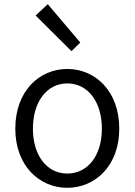

<svg xmlns="http://www.w3.org/2000/svg" viewBox="-20 -883 642 916"><path d="M301 13C433 13 549 -91 549 -269C549 -450 433 -554 301 -554C169 -554 53 -450 53 -269C53 -91 169 13 301 13ZM301 -55C204 -55 137 -141 137 -269C137 -398 204 -485 301 -485C399 -485 466 -398 466 -269C466 -141 399 -55 301 -55ZM321 -639 363 -680 208 -863 150 -809Z"/></svg>

Font: Noto Sans CJK HK DemiLight
Style: Regular
Weight: 350
Designer: Ryoko NISHIZUKA 西塚涼子 (kana, bopomofo & ideographs); Paul D. Hunt (Latin, Greek & Cyrillic); Sandoll Communications 산돌커뮤니
Foundry: Adobe
Version: Version 2.004;hotconv 1.0.118;makeotfexe 2.5.65603